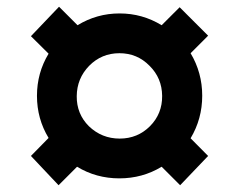

<svg xmlns="http://www.w3.org/2000/svg" viewBox="-20 -649 713 573"><path d="M154.8 -96.2 72.3 -183.6 125 -237.3Q90.3 -294.4 90.3 -363Q90.3 -431.6 125 -488.8L72.3 -541L156.2 -628.9L211.4 -573.7Q269 -608.9 336.9 -608.9Q404.8 -608.9 462.4 -573.7L516.1 -627.4L601.1 -542.5L548.8 -490.2Q583.5 -432.1 583.5 -363.3Q583.5 -294.4 548.8 -236.3L601.1 -183.6L517.6 -96.2L462.4 -151.4Q405.3 -116.7 336.2 -116.7Q267.1 -116.7 210 -151.4ZM245.1 -272.5Q283.7 -235.4 337.2 -235.4Q390.6 -235.4 427.7 -272.5Q464.4 -309.6 463.9 -362.8Q463.4 -416 426.3 -452.6Q389.6 -490.2 336.4 -490.2Q283.2 -490.2 246.1 -452.6Q209.5 -415 209 -362.1Q208.5 -309.1 245.1 -272.5Z"/></svg>

Font: Now Alt
Style: Bold
Weight: 700
Designer: Alfredo Marco Pradil
Foundry: Alfredo Marco Pradil
Version: Version 1.002;PS 001.002;hotconv 1.0.88;makeotf.lib2.5.64775